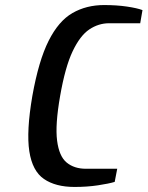

<svg xmlns="http://www.w3.org/2000/svg" viewBox="-20 -730 584 760"><path d="M275 10Q200 10 154 -21.5Q108 -53 96 -131.5Q84 -210 108 -350Q133 -490 172.5 -568.5Q212 -647 267 -678.5Q322 -710 392 -710Q442 -710 482.5 -704Q523 -698 544 -690L535 -638H412Q370 -638 333.5 -613.5Q297 -589 267.5 -527Q238 -465 218 -350Q198 -236 206 -173.5Q214 -111 244 -86.5Q274 -62 320 -62H444L434 -10Q411 -3 368 3.5Q325 10 275 10Z"/></svg>

Font: Cuprum SemiBold
Style: Italic
Weight: 600
Italic angle: -10°
Version: Version 3.000